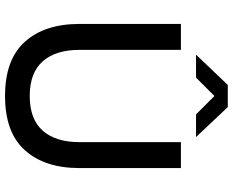

<svg xmlns="http://www.w3.org/2000/svg" viewBox="-101 -813 924 762"><g transform="rotate(90 361.0 -432.0)"><path d="M647 -688V-285Q647 -148 576.5 -69Q506 10 361 10Q216 10 145.5 -69Q75 -148 75 -285V-688H178V-284Q178 -191 223.5 -139.5Q269 -88 361 -88Q453 -88 498.5 -139.5Q544 -191 544 -284V-688ZM317 -874 197 -748H288L361 -821L434 -748H524L405 -874Z"/></g></svg>

Font: Roundo Medium
Style: Regular
Weight: 500
Designer: Namrata Goyal (Gurmukhi), Shiva Nallaperumal (Latin)
Foundry: Indian Type Foundry
Version: Version 1.000;PS 1.0;hotconv 1.0.88;makeotf.lib2.5.647800